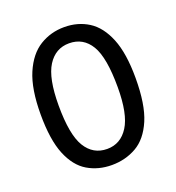

<svg xmlns="http://www.w3.org/2000/svg" viewBox="-104 -612 647 705"><g transform="rotate(-20 219.5 -259.0)"><path d="M215.8 8.8Q163.1 8.8 121.6 -15.9Q80.1 -40.5 56.4 -98.1Q32.7 -155.8 32.7 -254.9Q32.7 -354.5 58.3 -414.3Q84 -474.1 127.2 -500.7Q170.4 -527.3 223.1 -527.3Q276.4 -527.3 317.6 -501.2Q358.9 -475.1 382.6 -416.7Q406.2 -358.4 406.2 -262.2Q406.2 -158.7 380.9 -99.6Q355.5 -40.5 312.3 -15.9Q269 8.8 215.8 8.8ZM219.7 -52.7Q272.5 -52.7 302.7 -100.3Q333 -147.9 333 -252.9Q333 -368.7 304 -417Q274.9 -465.3 219.7 -465.3Q166.5 -465.3 136.2 -417.7Q106 -370.1 106 -263.7Q106 -149.4 135.5 -101.1Q165 -52.7 219.7 -52.7Z"/></g></svg>

Font: Harmattan
Style: Regular
Weight: 400
Designer: George W. Nuss III and SIL International
Foundry: SIL International
Version: Version 4.000